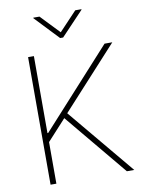

<svg xmlns="http://www.w3.org/2000/svg" viewBox="-98 -981 780 1048"><g transform="rotate(-10 292.0 -457.0)"><path d="M95.7 -707H127.9V-280.3H131.8L519.5 -707H562.5L252.9 -368.2L559.6 0H518.6L232.4 -344.7L127.9 -230.5V0H95.7ZM294.9 -809.6 393.6 -914.1H427.7V-911.1L302.7 -779.3H286.1L161.1 -911.1V-914.1H195.3Z"/></g></svg>

Font: Pretendard GOV Thin
Style: Regular
Weight: 100
Designer: Base glyphs from Inter by Rasmus Andersson; Hangeul glyphs from Noto Sans CJK(Source Han Sans) by Jang Soo-young and Kan
Foundry: Kil Hyung-jin
Version: Version 1.309